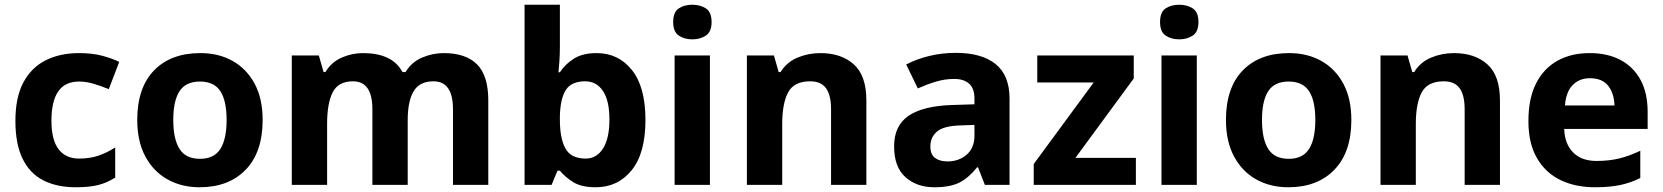

<svg xmlns="http://www.w3.org/2000/svg" viewBox="-20 -780 7014 810"><path d="M300 10Q219 10 162 -19.5Q105 -49 75 -111Q45 -173 45 -270Q45 -370 79 -433Q113 -496 173.5 -526Q234 -556 313 -556Q369 -556 410.5 -545Q452 -534 483 -519L439 -404Q404 -418 373.5 -427Q343 -436 313 -436Q197 -436 197 -271Q197 -189 227.5 -150Q258 -111 313 -111Q360 -111 396 -123.5Q432 -136 466 -158V-31Q432 -9 394.5 0.5Q357 10 300 10Z M1088 -273.7Q1088 -138 1016.5 -64Q945 10 822 10Q746.1 10 686.8 -23.1Q627.4 -56.2 593.2 -119.8Q559 -183.4 559 -274Q559 -410 630 -483Q701 -556 825 -556Q902.4 -556 961.2 -523Q1020 -490 1054 -427.3Q1088 -364.5 1088 -273.7ZM711 -274Q711 -193 737.5 -151.5Q764 -110 823.9 -110Q883 -110 909.5 -151.5Q936 -193 936 -274Q936 -355 909.5 -395.5Q883 -436 823.5 -436Q764 -436 737.5 -395.5Q711 -355 711 -274Z M1852 -556Q1945 -556 1992.5 -508.5Q2040 -461 2040 -356V0H1891V-319.4Q1891 -437 1808.8 -437Q1750 -437 1725 -395Q1700 -353 1700 -273.5V0H1551V-319.4Q1551 -437 1469 -437Q1407.3 -437 1383.6 -390.7Q1360 -344.4 1360 -257.4V0H1211V-546H1325L1345.2 -476H1353Q1378 -518 1421.5 -537Q1465 -556 1511.7 -556Q1572 -556 1614 -536.5Q1656 -517 1678 -476H1691Q1716 -518 1760.5 -537Q1805 -556 1852 -556Z M2342 -583Q2342 -552 2340 -522Q2338 -492 2336 -475H2342Q2364 -509 2401 -532.5Q2438 -556 2497 -556Q2589 -556 2646 -484.5Q2703 -413 2703 -274Q2703 -134 2645 -62Q2587 10 2493 10Q2433 10 2398.5 -11.5Q2364 -33 2342 -60H2332L2307 0H2193V-760H2342ZM2449 -437Q2391 -437 2367.5 -401Q2344 -365 2342 -291V-275Q2342 -196 2365.5 -153.5Q2389 -111 2451 -111Q2497 -111 2524 -153.5Q2551 -196 2551 -276Q2551 -356 2523.5 -396.5Q2496 -437 2449 -437Z M2975 -546V0H2826V-546ZM2901 -760Q2934 -760 2958 -744.5Q2982 -729 2982 -686.8Q2982 -646 2958 -630Q2934 -614 2901 -614Q2866.7 -614 2843.4 -630Q2820 -646 2820 -686.8Q2820 -729 2843.4 -744.5Q2866.7 -760 2901 -760Z M3441 -556Q3529 -556 3582 -508.5Q3635 -461 3635 -356V0H3486V-319Q3486 -378 3465 -407.5Q3444 -437 3398 -437Q3330 -437 3305 -390.5Q3280 -344 3280 -257V0H3131V-546H3245L3265 -476H3273Q3299 -518 3344.5 -537Q3390 -556 3441 -556Z M4012 -557Q4122 -557 4180.5 -509.5Q4239 -462 4239 -364V0H4135L4106 -74H4102Q4067 -30 4028 -10Q3989 10 3921 10Q3848 10 3800 -32.5Q3752 -75 3752 -163Q3752 -250 3813 -291.5Q3874 -333 3996 -337L4091 -340V-364Q4091 -407 4068.5 -427Q4046 -447 4006 -447Q3966 -447 3928 -435.5Q3890 -424 3852 -407L3803 -508Q3847 -531 3900.5 -544Q3954 -557 4012 -557ZM4033 -251Q3961 -249 3933 -225Q3905 -201 3905 -162Q3905 -128 3925 -113.5Q3945 -99 3977 -99Q4025 -99 4058 -127.5Q4091 -156 4091 -208V-253Z M4772 0H4341V-88L4594 -432H4356V-546H4763V-449L4517 -114H4772Z M5029 -546V0H4880V-546ZM4955 -760Q4988 -760 5012 -744.5Q5036 -729 5036 -686.8Q5036 -646 5012 -630Q4988 -614 4955 -614Q4920.7 -614 4897.4 -630Q4874 -646 4874 -686.8Q4874 -729 4897.4 -744.5Q4920.7 -760 4955 -760Z M5681 -273.7Q5681 -138 5609.5 -64Q5538 10 5415 10Q5339.1 10 5279.8 -23.1Q5220.4 -56.2 5186.2 -119.8Q5152 -183.4 5152 -274Q5152 -410 5223 -483Q5294 -556 5418 -556Q5495.4 -556 5554.2 -523Q5613 -490 5647 -427.3Q5681 -364.5 5681 -273.7ZM5304 -274Q5304 -193 5330.5 -151.5Q5357 -110 5416.9 -110Q5476 -110 5502.5 -151.5Q5529 -193 5529 -274Q5529 -355 5502.5 -395.5Q5476 -436 5416.5 -436Q5357 -436 5330.5 -395.5Q5304 -355 5304 -274Z M6114 -556Q6202 -556 6255 -508.5Q6308 -461 6308 -356V0H6159V-319Q6159 -378 6138 -407.5Q6117 -437 6071 -437Q6003 -437 5978 -390.5Q5953 -344 5953 -257V0H5804V-546H5918L5938 -476H5946Q5972 -518 6017.5 -537Q6063 -556 6114 -556Z M6686 -556Q6762 -556 6816.5 -527Q6871 -498 6901 -443Q6931 -388 6931 -308V-236H6579Q6581 -173 6616.5 -137Q6652 -101 6715 -101Q6768 -101 6811 -111.5Q6854 -122 6900 -144V-29Q6860 -9 6815.5 0.5Q6771 10 6708 10Q6626 10 6563 -20.5Q6500 -51 6464 -113Q6428 -175 6428 -269Q6428 -365 6460.5 -428.5Q6493 -492 6551 -524Q6609 -556 6686 -556ZM6687 -450Q6644 -450 6615.5 -422Q6587 -394 6582 -335H6791Q6790 -385 6765 -417.5Q6740 -450 6687 -450Z"/></svg>

Font: Noto Sans Sundanese
Style: Regular
Weight: 400
Designer: Monotype Design Team (Regular), Sérgio L. Martins (other weights)
Foundry: Monotype Imaging Inc.
Version: Version 2.003